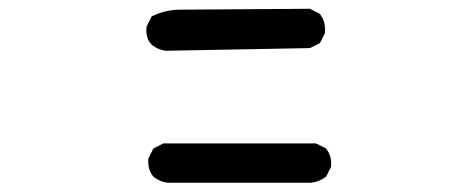

<svg xmlns="http://www.w3.org/2000/svg" viewBox="-20 -587 1040 429"><path d="M354 -178.7Q336.4 -181.2 323.2 -191.9L322.8 -192.4Q315.9 -200.2 313.2 -210.2Q310.5 -220.2 311.5 -231.9V-232.9L312 -233.9L321.8 -253.4L322.8 -255.4L324.7 -256.3L344.2 -266.1L345.2 -266.6H346.7H684.6H686L687 -266.1L706.5 -256.3L708 -255.9L708.5 -254.9Q721.7 -239.3 719.7 -215.3V-214.4L719.2 -213.4L709.5 -193.8L708.5 -192.4L707.5 -191.4Q700.2 -186 692.1 -182.9Q684.1 -179.7 675.3 -178.7H674.8H354.5ZM350.1 -473.6Q332.5 -476.1 319.3 -486.8L318.8 -487.3Q304.2 -502.9 307.6 -527.3V-528.3L308.1 -528.8L317.9 -548.3L318.8 -550.3L320.8 -551.3Q335 -558.1 350.8 -561.8Q366.7 -565.4 383.8 -565.4Q417 -565.4 670.9 -567.4H672.4L673.3 -566.9L692.9 -557.1L694.3 -556.2L695.3 -555.2Q708 -538.1 706.1 -514.2V-513.2L705.6 -512.2L695.8 -492.7L694.8 -490.7L692.9 -489.7L673.3 -480L672.4 -479.5H670.9L350.6 -473.6Z"/></svg>

Font: NaikaiFont
Style: SemiBold
Weight: 600
Version: Version 1.89